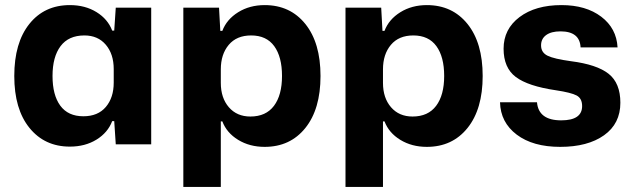

<svg xmlns="http://www.w3.org/2000/svg" viewBox="-20 -566 2485 753"><path d="M254 9Q155 9 95.5 -64.5Q36 -138 36 -268Q36 -398 95 -472Q154 -546 254 -546Q314 -546 358.5 -518.5Q403 -491 420 -446H428L434 -536H573V0H434L428 -91H420Q403 -46 358.5 -18.5Q314 9 254 9ZM307 -110Q364 -110 395 -146.5Q426 -183 426 -242V-295Q426 -354 395 -390.5Q364 -427 311 -427Q249 -427 217.5 -385Q186 -343 186 -268Q186 -193 216.5 -151.5Q247 -110 307 -110Z M699 167V-536H839L844 -445H852Q869 -490 914 -518Q959 -546 1018 -546Q1118 -546 1177.5 -472Q1237 -398 1237 -268Q1237 -138 1177.5 -64Q1118 10 1018 10Q959 10 914 -17.5Q869 -45 852 -90H846V167ZM962 -109Q1023 -109 1054.5 -151Q1086 -193 1086 -268Q1086 -343 1055.5 -385Q1025 -427 965 -427Q908 -427 877 -390Q846 -353 846 -294V-241Q846 -182 877.5 -145.5Q909 -109 962 -109Z M1335 167V-536H1475L1480 -445H1488Q1505 -490 1550 -518Q1595 -546 1654 -546Q1754 -546 1813.5 -472Q1873 -398 1873 -268Q1873 -138 1813.5 -64Q1754 10 1654 10Q1595 10 1550 -17.5Q1505 -45 1488 -90H1482V167ZM1598 -109Q1659 -109 1690.5 -151Q1722 -193 1722 -268Q1722 -343 1691.5 -385Q1661 -427 1601 -427Q1544 -427 1513 -390Q1482 -353 1482 -294V-241Q1482 -182 1513.5 -145.5Q1545 -109 1598 -109Z M2177 10Q2070 10 2006.5 -38Q1943 -86 1941 -165H2086Q2092 -94 2181 -94Q2263 -94 2263 -150Q2263 -180 2241.5 -191.5Q2220 -203 2160 -212Q2051 -228 2003 -264Q1955 -300 1955 -375Q1955 -452 2017.5 -499Q2080 -546 2182 -546Q2278 -546 2338 -500.5Q2398 -455 2402 -380H2257Q2254 -443 2178 -443Q2142 -443 2122 -428.5Q2102 -414 2102 -388Q2102 -360 2127.5 -347.5Q2153 -335 2219 -326Q2321 -313 2367 -276.5Q2413 -240 2413 -163Q2413 -81 2349 -35.5Q2285 10 2177 10Z"/></svg>

Font: Mona Sans
Style: Bold
Weight: 700
Designer: Deni Anggara
Foundry: GitHub
Version: Version 2.000;Glyphs 3.2.3 (3260)